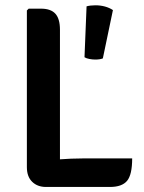

<svg xmlns="http://www.w3.org/2000/svg" viewBox="-20 -722 556 743"><path d="M212 1.5H158Q125 1.5 104.5 -18.5Q84 -38.5 84 -75V-681.5L91 -688.5H138.5Q176.5 -688.5 194.2 -669Q212 -649.5 212 -607ZM491.5 -109Q491.5 -46 471.8 -22.2Q452 1.5 405.5 1.5H158L91 -91.5Q145 -100.5 201 -104.8Q257 -109 303 -109ZM315 -697.5Q330 -701.5 349.5 -701.5Q368.5 -701.5 386 -696.8Q403.5 -692 417 -683L378 -496Q366.5 -491.5 349 -491.5Q337.5 -491.5 325.8 -493.8Q314 -496 307 -500.5Z"/></svg>

Font: Signika Negative Light SemiBold
Style: Regular
Weight: 600
Version: Version 2.001